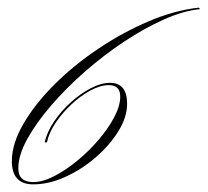

<svg xmlns="http://www.w3.org/2000/svg" viewBox="-20 -470 544 503"><path d="M501 -450 504 -446Q461 -442 409.5 -419Q358 -396 304.5 -360.5Q251 -325 201.5 -281.5Q152 -238 113 -192.5Q74 -147 51 -105Q28 -63 28 -29Q28 7 67 7Q92 7 122 -8.5Q152 -24 182.5 -49Q213 -74 238.5 -104Q264 -134 279.5 -163.5Q295 -193 295 -217Q295 -247 265 -247Q243 -247 217 -233Q191 -219 167 -196.5Q143 -174 125.5 -148Q108 -122 103 -97H97Q103 -124 121.5 -151.5Q140 -179 165.5 -202Q191 -225 218 -239Q245 -253 268 -253Q313 -253 313 -198Q313 -163 290 -126Q267 -89 230.5 -57.5Q194 -26 151 -6.5Q108 13 67 13Q11 13 11 -48Q11 -93 41 -145Q71 -197 122 -248Q173 -299 237 -342Q301 -385 369 -414Q437 -443 501 -450Z"/></svg>

Font: Ballet 72pt
Style: Regular
Weight: 400
Designer: Maximiliano R. Sproviero
Foundry: Omnibus-Type
Version: Version 1.100; ttfautohint (v1.8.3)